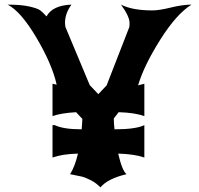

<svg xmlns="http://www.w3.org/2000/svg" viewBox="-20 -770 861 830"><path d="M207 -229H217Q254 -211 333 -211Q334 -220 335 -236.5Q336 -253 336 -256L309 -285Q242 -281 207 -268V-408L225 -404Q205 -493 137.5 -607Q70 -721 13 -750Q71 -750 106.5 -742Q142 -734 153.5 -725.5Q165 -717 181 -699Q207 -747 289 -750Q261 -712 261 -671Q261 -665 263 -653L368 -402L405 -363L441 -401L539 -653Q540 -659 540 -671Q540 -699 503 -750Q552 -725 639 -725Q668 -725 719 -737.5Q770 -750 808 -750Q743 -710 672.5 -598Q602 -486 577 -401L604 -408V-268Q563 -283 493 -285L472 -258Q472 -236 475 -211Q567 -211 604 -229V-89Q561 -104 491 -106Q508 -32 527 -17Q446 2 414 40Q396 21 372.5 9Q349 -3 332 -7Q315 -11 283 -17Q304 -50 317 -106Q248 -104 207 -89Z"/></svg>

Font: NewRocker
Style: Regular
Weight: 400
Designer: Pablo Impallari, Brenda Gallo, Rodrigo Fuenzalida
Foundry: Pablo Impallari, Brenda Gallo, Rodrigo Fuenzalida
Version: Version 1.000